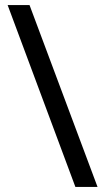

<svg xmlns="http://www.w3.org/2000/svg" viewBox="-20 -734 412 754"><path d="M96 -714 363 0H276L10 -714Z"/></svg>

Font: Noto Sans Pau Cin Hau
Style: Regular
Weight: 400
Designer: Monotype Design Team
Foundry: Monotype Imaging Inc.
Version: Version 2.002; ttfautohint (v1.8.4.7-5d5b)